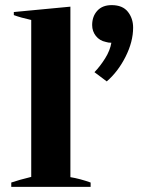

<svg xmlns="http://www.w3.org/2000/svg" viewBox="-20 -730 582 750"><path d="M349 -448Q372 -472 391 -502.5Q410 -533 415 -563Q403 -563 394 -566Q369 -571 354.5 -589.5Q340 -608 340 -632Q340 -666 360 -688Q380 -710 416 -710Q459 -710 479.5 -684Q500 -658 500 -622Q500 -567 470.5 -508.5Q441 -450 397 -412ZM24 -17Q53 -27 102 -39V-652Q61 -661 34 -671V-683L255 -704V-38Q292 -32 334 -17V0H24Z"/></svg>

Font: Trirong Bold
Style: Regular
Weight: 700
Designer: Katatrad Team
Foundry: CadsonDemak
Version: Version 1.000